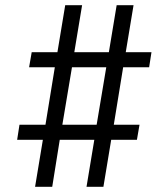

<svg xmlns="http://www.w3.org/2000/svg" viewBox="-20 -737 640 739"><path d="M115 -18 145 -199H46L55 -257H155L191 -478H92L102 -536H201L231 -717H296L266 -536H399L429 -717H494L464 -536H563L554 -478H454L418 -257H517L507 -199H408L378 -18H313L343 -199H210L181 -18ZM220 -257H352L389 -478H257Z"/></svg>

Font: Iosevka Etoile Light Oblique
Style: Regular
Weight: 300
Italic angle: -9°
Designer: Belleve Invis
Foundry: Belleve Invis
Version: Version 15.5.2; ttfautohint (v1.8.4)